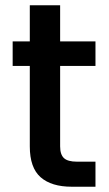

<svg xmlns="http://www.w3.org/2000/svg" viewBox="-20 -708 412 728"><path d="M208 -458V-153Q208 -122 222.5 -108.5Q237 -95 272 -95H342V0H252Q175 0 134 -36Q93 -72 93 -153V-458H28V-551H93V-688H208V-551H342V-458Z"/></svg>

Font: Poppins-tnum Medium
Style: Regular
Weight: 500
Designer: Ninad Kale (Devanagari), Jonny Pinhorn (Latin)
Foundry: Indian Type Foundry
Version: Version 4.004